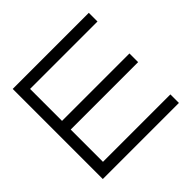

<svg xmlns="http://www.w3.org/2000/svg" viewBox="-105 -696 892 892"><g transform="rotate(45 340.5 -250.0)"><path d="M580 -500V-57H368V-500H311V-57H101V-500H44V0H636V-500Z"/></g></svg>

Font: AdventPro_ExpandedRegular
Style: ExpandedRegular
Weight: 400
Width: 7
Designer: VivaRado, Andreas Kalpakidis
Foundry: VivaRado, Andreas Kalpakidis
Version: Version 3.000